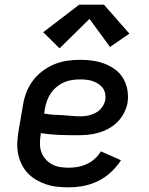

<svg xmlns="http://www.w3.org/2000/svg" viewBox="-20 -794 640 822"><path d="M274 8Q250 8 225.5 5.5Q201 3 178.5 -4.5Q156 -12 136 -23.5Q116 -35 100 -51.5Q84 -68 73.5 -89Q63 -110 58 -133.5Q53 -157 54 -181.5Q55 -206 59 -231L78 -341Q82 -369 92 -396Q102 -423 119.5 -447Q137 -471 161.5 -489.5Q186 -508 213 -519Q240 -530 268 -534Q296 -538 324 -538Q351 -538 378 -534Q405 -530 429.5 -520.5Q454 -511 474.5 -495.5Q495 -480 508 -457.5Q521 -435 525.5 -408Q530 -381 526 -354Q522 -332 511 -310.5Q500 -289 483 -272Q466 -255 445 -243.5Q424 -232 401 -225.5Q378 -219 355.5 -217Q333 -215 311 -215Q271 -215 232 -216.5Q193 -218 155 -224L154 -217Q151 -198 151 -179Q151 -160 157 -143Q163 -126 175 -112.5Q187 -99 202.5 -90.5Q218 -82 236.5 -79Q255 -76 274 -76Q294 -76 313.5 -79.5Q333 -83 351.5 -91.5Q370 -100 385.5 -114Q401 -128 412 -146L498 -108Q480 -80 454.5 -56.5Q429 -33 399 -18.5Q369 -4 337.5 2Q306 8 274 8ZM324 -296Q335 -296 346.5 -297.5Q358 -299 369 -302.5Q380 -306 390.5 -311.5Q401 -317 409.5 -326Q418 -335 423.5 -345.5Q429 -356 431 -367Q433 -381 430 -394.5Q427 -408 419.5 -418Q412 -428 401 -435Q390 -442 377.5 -446.5Q365 -451 351 -452.5Q337 -454 324 -454Q306 -454 288.5 -451.5Q271 -449 254 -441.5Q237 -434 222.5 -422Q208 -410 197.5 -394.5Q187 -379 181 -362Q175 -345 172 -327L169 -308Q188 -304 207.5 -303Q227 -302 246.5 -301Q266 -300 285 -298Q304 -296 324 -296ZM235 -587 165 -656 319 -774H425L534 -650L451 -593L363 -713Z"/></svg>

Font: Iosevka Curly Medium Extended
Style: Italic
Weight: 500
Width: 7
Italic angle: -9°
Monospace: yes
Designer: Belleve Invis
Foundry: Belleve Invis
Version: Version 11.1.0; ttfautohint (v1.8.3)